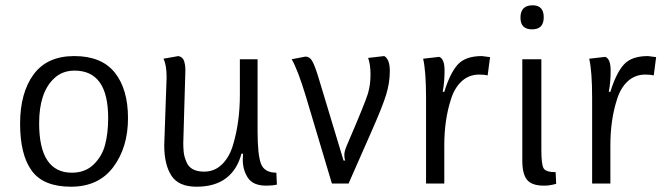

<svg xmlns="http://www.w3.org/2000/svg" viewBox="-20 -694 2531 726"><path d="M252 -41Q302 -41 334 -72Q366 -103 377.5 -147Q389 -191 389 -248Q389 -427 262 -427Q215 -427 184 -397Q128 -344 128 -228Q128 -41 252 -41ZM464 -247Q464 -137 408.5 -62.5Q353 12 248.5 12Q144 12 100 -48.5Q56 -109 56 -226Q56 -343 107 -412.5Q158 -482 261 -482Q364 -482 414 -419.5Q464 -357 464 -247Z M610 -401Q610 -449 598 -472L655 -482Q672 -478 676.5 -462Q681 -446 681 -429Q681 -417 677 -291.5Q673 -166 673 -152Q673 -138 674.5 -120.5Q676 -103 684 -84Q698 -45 752 -45Q792 -45 820.5 -73.5Q849 -102 862 -149Q887 -234 887 -335V-470H954V-197Q954 -108 967 -74.5Q980 -41 1025 -41L1027 4Q1011 8 987 8Q937 8 917.5 -21.5Q898 -51 898 -90Q898 -101 899 -113H893Q877 -52 834.5 -20Q792 12 723.5 12Q655 12 628 -30Q601 -72 601 -145Q601 -154 605.5 -274Q610 -394 610 -401Z M1372 -475 1433 -482Q1454 -470 1454 -425.5Q1454 -381 1440 -335.5Q1426 -290 1383 -193L1298 0H1235L1137 -328Q1107 -428 1083 -470L1135 -480Q1150 -480 1159.5 -465Q1169 -450 1183 -405L1279 -87H1285Q1282 -95 1282 -108.5Q1282 -122 1291 -143Q1362 -308 1371.5 -341Q1381 -374 1381 -412Q1381 -450 1372 -475Z M1641 -479Q1661 -471 1661 -427.5Q1661 -384 1654 -347H1660Q1682 -418 1711 -450Q1740 -482 1802 -482L1833 -478L1824 -409Q1811 -412 1792 -412Q1753 -412 1725.5 -386.5Q1698 -361 1685 -318Q1660 -241 1660 -145V0H1591V-323Q1591 -424 1580 -472Z M2037 8Q1991 8 1973 -14Q1955 -36 1955 -86V-470H2027V-127Q2027 -74 2035 -58.5Q2043 -43 2081 -43L2083 1Q2060 8 2037 8ZM1948 -627Q1948 -674 1994 -674Q2036 -674 2036 -628.5Q2036 -583 1992 -583Q1948 -583 1948 -627Z M2269 -479Q2289 -471 2289 -427.5Q2289 -384 2282 -347H2288Q2310 -418 2339 -450Q2368 -482 2430 -482L2461 -478L2452 -409Q2439 -412 2420 -412Q2381 -412 2353.5 -386.5Q2326 -361 2313 -318Q2288 -241 2288 -145V0H2219V-323Q2219 -424 2208 -472Z"/></svg>

Font: Ruluko
Style: Regular
Weight: 400
Designer: Ana Sanfelippo, Angelica Diaz, Meme Hernandez
Foundry: Ana Sanfelippo, Angelica Diaz y Meme Hernandez
Version: Version 1.001